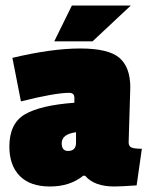

<svg xmlns="http://www.w3.org/2000/svg" viewBox="-20 -667 541 697"><path d="M453 -350 447 -150Q447 -136 457.5 -131.5Q468 -127 495 -127L476 6Q416 10 395 10Q322 10 289 -29H282Q234 10 161.5 10Q89 10 51.5 -28.5Q14 -67 14 -135Q14 -219 70.5 -252Q127 -285 250 -294V-312Q250 -330 231 -330Q180 -330 56 -299L25 -457Q168 -491 271 -491Q374 -491 413.5 -457Q453 -423 453 -350ZM227 -119Q256 -119 256 -149V-187Q204 -180 204 -147Q204 -119 227 -119ZM455 -647 316 -517H177L241 -647Z"/></svg>

Font: Passion One
Style: Bold
Weight: 700
Designer: Alejandro Lo Celso
Foundry: Fontstage
Version: Version 1.002